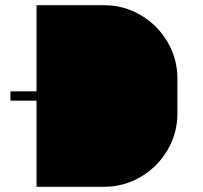

<svg xmlns="http://www.w3.org/2000/svg" viewBox="-20 -716 780 736"><path d="M660 -415V-281Q660 -205 622 -140.5Q584 -76 519.5 -38Q455 0 379 0H120V-330H20V-366H120V-696H379Q455 -696 519.5 -658Q584 -620 622 -555.5Q660 -491 660 -415Z"/></svg>

Font: M Major Mono Display
Style: Regular
Weight: 400
Designer: Emre Parlak
Foundry: Emre Parlak
Version: Version 2.000; ttfautohint (v1.8) -l 8 -r 50 -G 200 -x 14 -D